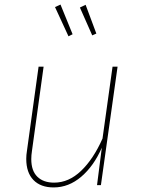

<svg xmlns="http://www.w3.org/2000/svg" viewBox="-20 -811 616 841"><path d="M95 -115Q95 -132 98 -150L149 -519H171L120 -150Q117 -131 117 -114Q117 -63 143.5 -37Q170 -11 217 -11Q281 -11 335 -62.5Q389 -114 429 -204L473 -519H495L422 0H405L426 -164Q391 -84 336 -37Q281 10 215 10Q158 10 126.5 -22.5Q95 -55 95 -115ZM298 -661 280 -652 221 -780 245 -791ZM402 -664 384 -656 330 -778 355 -790Z"/></svg>

Font: FiraGO Thin
Style: Italic
Weight: 100
Italic angle: -8°
Designer: bBox Type GmbH
Foundry: bBox Type GmbH
Version: Version 1.001